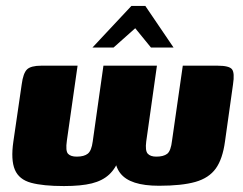

<svg xmlns="http://www.w3.org/2000/svg" viewBox="-20 -620 818 646"><path d="M195 6Q125 6 84.5 -5Q44 -16 30 -49Q16 -82 25 -144L53 -336Q58 -374 71 -386.5Q84 -399 119 -399H241L205 -147Q200 -112 209 -102.5Q218 -93 238 -93Q263 -93 275.5 -103Q288 -113 292 -144L328 -399H508L472 -144Q468 -113 477 -103Q486 -93 506 -93Q530 -93 542.5 -102.5Q555 -112 559 -148L595 -399H712Q751 -399 760.5 -387Q770 -375 764 -336L737 -144Q729 -85 706 -53Q683 -21 637.5 -8Q592 5 515 5Q466 5 433.5 -5.5Q401 -16 384.5 -37.5Q368 -59 366 -92H384Q370 -54 347.5 -33Q325 -12 289 -3Q253 6 195 6ZM291 -460 422 -600H469L564 -460H488L435 -525L362 -460Z"/></svg>

Font: Genos Thin ExtraBold
Style: Italic
Weight: 800
Italic angle: -8°
Version: Version 1.010